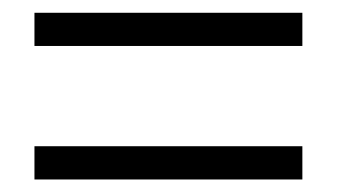

<svg xmlns="http://www.w3.org/2000/svg" viewBox="-20 -481 530 302"><path d="M455.6 -460.9V-408.7H34.2V-460.9ZM455.6 -251V-198.7H34.2V-251Z"/></svg>

Font: Varta
Style: Light
Weight: 300
Designer: Joana Correia, Viktoriya Grabowska, Eben Sorkin
Foundry: Sorkin Type
Version: Version 1.002; ttfautohint (v1.3) -l 8 -r 24 -G 200 -x 12 -H